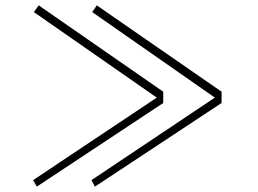

<svg xmlns="http://www.w3.org/2000/svg" viewBox="-20 -665 960 714"><path d="M103 5 563 -302 106 -620 124 -645 587 -324V-282L117 29ZM320 5 779 -302 323 -620 340 -645 804 -324V-282L333 29Z"/></svg>

Font: LINE Seed Sans KR Thin
Style: Regular
Weight: 250
Designer: LINE BX Design & Sandoll Inc & Dalton Maag Ltd
Foundry: Sandoll Inc.
Version: Version 1.000